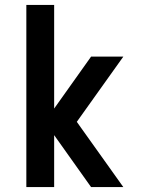

<svg xmlns="http://www.w3.org/2000/svg" viewBox="-20 -760 590 780"><path d="M350 0 200 -211V0H87V-740H200V-319L350 -530H481L292 -265L481 0Z"/></svg>

Font: Lode Term
Style: Bold
Weight: 700
Monospace: yes
Designer: Belleve Invis
Foundry: Belleve Invis
Version: Version 29.2.0